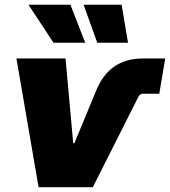

<svg xmlns="http://www.w3.org/2000/svg" viewBox="-20 -784 712 804"><path d="M141.6 0 48.8 -539.1H254.4L286.6 -184.1H291.5L382.3 -403.8Q410.2 -472.2 459 -505.6Q507.8 -539.1 577.6 -539.1H671.9L647 -391.6H579.6Q572.8 -391.6 567.9 -388.4Q563 -385.3 559.6 -378.9L368.7 0ZM387.2 -605 330.1 -764.2H489.3L516.1 -605ZM204.1 -605 99.1 -764.2H274.9L336.9 -605Z"/></svg>

Font: Inter 18pt Black
Style: Italic
Weight: 900
Italic angle: -9.3988°
Designer: Rasmus Andersson
Foundry: rsms
Version: Version 4.001;git-66647c0bb